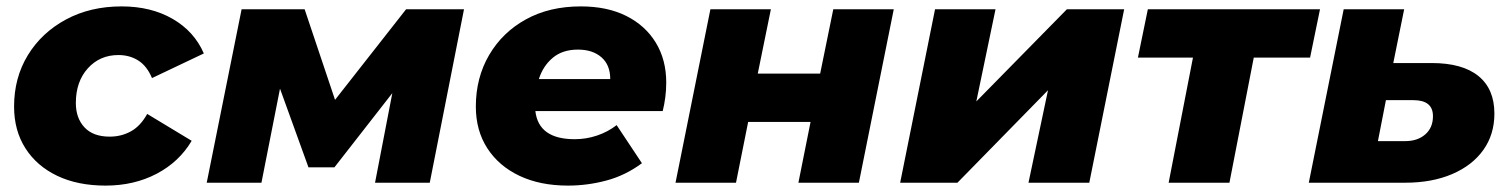

<svg xmlns="http://www.w3.org/2000/svg" viewBox="-20 -571 4721 600"><path d="M310 9Q223 9 159 -21.5Q95 -52 59.5 -107.5Q24 -163 24 -238Q24 -328 67 -398.5Q110 -469 186 -510Q262 -551 360 -551Q452 -551 519.5 -512Q587 -473 617 -404L455 -327Q439 -365 412 -382Q385 -399 350 -399Q292 -399 254.5 -357.5Q217 -316 217 -249Q217 -202 244 -173Q271 -144 323 -144Q359 -144 389 -160.5Q419 -177 440 -215L579 -131Q540 -65 469.5 -28Q399 9 310 9Z M626 0 735 -542H932L1027 -259L1249 -542H1430L1323 0H1152L1206 -280L1025 -48H944L855 -294L797 0Z M1755 9Q1668 9 1603.5 -21.5Q1539 -52 1503 -107.5Q1467 -163 1467 -238Q1467 -328 1508.5 -399Q1550 -470 1623.5 -510.5Q1697 -551 1795 -551Q1878 -551 1937.5 -521Q1997 -491 2029.5 -437.5Q2062 -384 2062 -313Q2062 -289 2059 -266.5Q2056 -244 2051 -224H1653Q1663 -136 1776 -136Q1812 -136 1846 -147.5Q1880 -159 1907 -180L1986 -61Q1935 -23 1875.5 -7Q1816 9 1755 9ZM1664 -324H1887Q1887 -368 1859.5 -392Q1832 -416 1786 -416Q1738 -416 1707.5 -390.5Q1677 -365 1664 -324Z M2091 0 2200 -542H2389L2348 -341H2543L2584 -542H2773L2664 0H2475L2513 -190H2318L2280 0Z M2793 0 2902 -542H3091L3031 -254L3314 -542H3493L3384 0H3194L3255 -289L2972 0Z M3632 0 3708 -391H3536L3567 -542H4105L4074 -391H3898L3822 0Z M4454 -374Q4550 -374 4600 -333.5Q4650 -293 4650 -216Q4650 -151 4615.5 -102.5Q4581 -54 4518 -27Q4455 0 4371 0H4070L4179 -542H4368L4334 -374ZM4371 -130Q4410 -130 4434 -151Q4458 -172 4458 -208Q4458 -258 4397 -258H4311L4286 -130Z"/></svg>

Font: Montserrat ExtraBold
Style: Italic
Weight: 800
Italic angle: -11.3°
Designer: Julieta Ulanovsky
Foundry: Julieta Ulanovsky
Version: Version 9.000; ttfautohint (v1.8.4.7-5d5b)